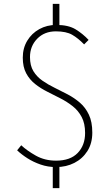

<svg xmlns="http://www.w3.org/2000/svg" viewBox="-20 -845 561 986"><path d="M268 13Q226 13 188.5 0Q151 -13 120.5 -32.5Q90 -52 68 -73L89 -99Q119 -71 164.5 -45.5Q210 -20 268 -20Q341 -20 379 -59.5Q417 -99 417 -162Q417 -211 399.5 -244Q382 -277 353.5 -299.5Q325 -322 291 -339.5Q257 -357 223 -374Q189 -391 160.5 -413.5Q132 -436 114.5 -468.5Q97 -501 97 -549Q97 -598 120 -636Q143 -674 182 -695.5Q221 -717 269 -717Q331 -717 368 -694.5Q405 -672 435 -640L412 -617Q381 -649 350.5 -666.5Q320 -684 267 -684Q208 -684 171 -646Q134 -608 134 -552Q134 -508 151.5 -479.5Q169 -451 197.5 -431Q226 -411 260 -394.5Q294 -378 328 -360Q362 -342 390.5 -317.5Q419 -293 436.5 -256Q454 -219 454 -164Q454 -109 429 -69.5Q404 -30 362 -8.5Q320 13 268 13ZM251 121V8H285V121ZM251 -697V-825H285V-697Z"/></svg>

Font: Noto Sans SC Thin
Style: Regular
Weight: 100
Designer: Ryoko NISHIZUKA 西塚涼子 (kana, bopomofo & ideographs); Paul D. Hunt (Latin, Greek & Cyrillic); Sandoll Communications 산돌커뮤니
Foundry: Adobe
Version: Version 2.004-H2;hotconv 1.0.118;makeotfexe 2.5.65603